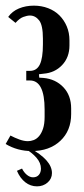

<svg xmlns="http://www.w3.org/2000/svg" viewBox="-20 -525 299 680"><path d="M92 10Q42 10 0 -15L17 -45Q32 -37 48.5 -31Q65 -25 79 -25Q89 -25 99.5 -29Q110 -33 118.5 -43Q127 -53 132.5 -69.5Q138 -86 138 -111V-137Q138 -240 86 -240H73V-274H86Q110 -274 121 -296.5Q132 -319 132 -368V-388Q132 -436 118.5 -453Q105 -470 86 -470Q76 -470 62.5 -465Q49 -460 35 -444L9 -465Q23 -485 47 -495Q71 -505 100 -505Q127 -505 150.5 -496Q174 -487 190.5 -470.5Q207 -454 216.5 -431.5Q226 -409 226 -382V-364Q226 -322 200 -294.5Q174 -267 134 -264L118 -262L119 -250L134 -249Q177 -245 204.5 -216Q232 -187 232 -141V-121Q232 -62 193.5 -26Q155 10 92 10ZM58 72Q65 86 75.5 94.5Q86 103 97 103Q110 103 117.5 94.5Q125 86 125 72Q125 52 109 33.5Q93 15 65 -1H85Q164 42 164 88Q164 108 148.5 121.5Q133 135 111 135Q88 135 69.5 120.5Q51 106 40 80Z"/></svg>

Font: Moniqa ExtBd Cond Paragraph
Style: Regular
Weight: 800
Width: 3
Designer: Rajesh Rajput
Foundry: Rajesh Rajput
Version: Version 1.000